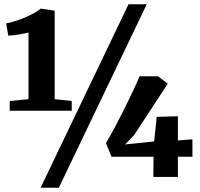

<svg xmlns="http://www.w3.org/2000/svg" viewBox="-20 -835 943 906"><path d="M114.5 -367V-681.5Q103.5 -678.5 84.5 -675Q65.5 -671.5 47 -669.2Q28.5 -667 19 -667L9 -724.5Q38.5 -730 70.2 -741.5Q102 -753 129.2 -767Q156.5 -781 172 -794.5L238 -784.5V-367L318.5 -358.5V-312.5H26V-358.5ZM586.5 -815H672.5L257.5 51H171.5ZM703.5 0 704.5 -95.5H506L480 -159.5Q497 -188 519 -229Q541 -270 563.8 -315.2Q586.5 -360.5 606.2 -402.5Q626 -444.5 638.5 -475H726L771.5 -440L612.5 -197L570.5 -153.5L707.5 -167.5L719.5 -283.5L819.5 -286.5V-172.5L888 -177.5V-95.5H819.5V0Z"/></svg>

Font: Merriweather 48pt Black
Style: Regular
Weight: 900
Version: Version 2.100